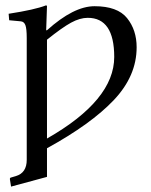

<svg xmlns="http://www.w3.org/2000/svg" viewBox="-20 -462 560 711"><path d="M305 -396Q276 -396 243 -378Q210 -360 154 -315V51Q403 -91 403 -251Q403 -396 305 -396ZM79 -321Q79 -356 74 -369Q69 -382 57 -383L14 -387L12 -411Q109 -426 150 -442Q154 -442 154 -439L151 -350H154Q253 -439 330 -439Q415 -439 450.5 -395Q486 -351 486 -287Q486 -181 402 -92Q318 -3 154 87V193L21 229L17 204Q15 196 22 195L39 190Q79 178 79 130Z"/></svg>

Font: Libertinus Sans
Style: Regular
Weight: 400
Designer: Philipp H. Poll
Foundry: Khaled Hosny
Version: Version 6.1